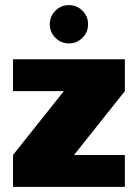

<svg xmlns="http://www.w3.org/2000/svg" viewBox="-20 -732 540 752"><path d="M197 -584Q175 -606 175 -637Q175 -668 197 -690Q219 -712 250 -712Q281 -712 303 -690Q325 -668 325 -637Q325 -606 303 -584Q281 -562 250 -562Q219 -562 197 -584ZM469 0H31V-125L230 -375H31V-500H469V-375L270 -125H469Z"/></svg>

Font: CostaRica
Style: Normal
Weight: 900
Version: Version 1.3